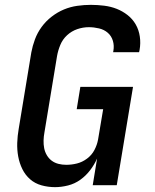

<svg xmlns="http://www.w3.org/2000/svg" viewBox="-20 -763 640 791"><path d="M207 8Q178 8 151 0.5Q124 -7 104 -24.5Q84 -42 72 -66.5Q60 -91 55 -118.5Q50 -146 51 -174.5Q52 -203 57 -232L109 -547Q114 -574 124 -601Q134 -628 151.5 -652Q169 -676 193 -694.5Q217 -713 243.5 -724Q270 -735 298.5 -739Q327 -743 354 -743Q382 -743 409.5 -739.5Q437 -736 461 -726.5Q485 -717 505.5 -701Q526 -685 539 -662.5Q552 -640 556 -612.5Q560 -585 555 -557L553 -548H446L447 -553Q451 -575 445 -595Q439 -615 424 -628Q409 -641 388 -646Q367 -651 346 -651Q322 -651 298.5 -643Q275 -635 256.5 -618Q238 -601 228.5 -578Q219 -555 215 -532L163 -217Q160 -201 159.5 -184.5Q159 -168 162 -152.5Q165 -137 173 -123.5Q181 -110 193 -101Q205 -92 220.5 -88Q236 -84 253 -84Q275 -84 297 -89.5Q319 -95 338.5 -109.5Q358 -124 369 -145Q380 -166 384 -188L405 -313H296L311 -405H528L461 0H362L380 -110Q369 -85 351.5 -62Q334 -39 311 -22.5Q288 -6 260.5 1Q233 8 207 8Z"/></svg>

Font: Iosevka Semibold Extended
Style: Italic
Weight: 600
Width: 7
Italic angle: -9°
Monospace: yes
Designer: Belleve Invis
Foundry: Belleve Invis
Version: Version 32.5.0; ttfautohint (v1.8.4)